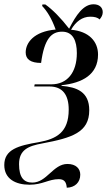

<svg xmlns="http://www.w3.org/2000/svg" viewBox="-54 -681 503 897"><path d="M258 196C296 195 321 171 321 135C321 107 301 85 261 85C194 85 165 172 97 172C58 172 35 149 35 86C35 19 78 1 144 -11C282 -37 363 -62 363 -166C363 -252 305 -274 233 -280L234 -283C331 -293 404 -333 404 -426C404 -487 362 -535 278 -542C300 -580 330 -603 368 -603C388 -603 403 -599 411 -590C420 -600 426 -611 426 -624C426 -647 409 -661 383 -661C336 -661 302 -612 269 -547C232 -595 192 -636 158 -660H144L143 -653C165 -630 187 -596 206 -543C104 -534 66 -481 66 -436C66 -404 89 -387 138 -387C153 -501 187 -533 236 -533C287 -533 305 -490 305 -433C305 -341 259 -287 186 -287H108L106 -277H177C239 -277 267 -237 267 -169C267 -62 209 -32 128 -17C32 -1 -34 17 -34 90C-34 155 19 182 84 182C145 182 173 156 221 156C249 156 256 173 258 196Z"/></svg>

Font: Noto Serif Display Condensed Medium
Style: Italic
Weight: 500
Width: 3
Italic angle: -12°
Designer: Monotype Design Team
Foundry: Monotype Imaging Inc.
Version: Version 2.009